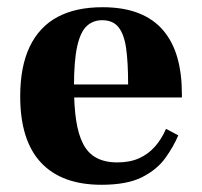

<svg xmlns="http://www.w3.org/2000/svg" viewBox="-20 -501 560 532"><path d="M261 11Q151 11 93.5 -50.5Q36 -112 36 -234Q36 -317 62.5 -372Q89 -427 139.5 -454Q190 -481 264 -481Q322 -481 364 -464.5Q406 -448 432.5 -416.5Q459 -385 471.5 -341Q484 -297 484 -240V-231H121V-267H335Q335 -328 329.5 -367Q324 -406 308.5 -425.5Q293 -445 263 -445Q238 -445 220.5 -429Q203 -413 194 -373Q185 -333 185 -262Q185 -207 191 -167.5Q197 -128 210.5 -102Q224 -76 247.5 -63.5Q271 -51 305 -51Q340 -51 365.5 -62.5Q391 -74 409.5 -95Q428 -116 440 -144L474 -126Q461 -95 438 -63Q415 -31 373.5 -10Q332 11 261 11Z"/></svg>

Font: Frank Ruhl Libre
Style: Bold
Weight: 700
Designer: Yanek Iontef
Foundry: Fontef
Version: Version 6.004